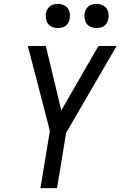

<svg xmlns="http://www.w3.org/2000/svg" viewBox="-20 -973 623 993"><path d="M189 0H275L322 -286L583 -735H489L297 -402L217 -735H124L238 -296ZM479 -828Q493 -828 506.5 -832.5Q520 -837 529 -849Q538 -861 540 -875Q544 -895 538.5 -914Q533 -933 516 -943Q499 -953 479 -953Q465 -953 451.5 -948Q438 -943 429 -931Q420 -919 418 -905Q415 -885 420.5 -866Q426 -847 442.5 -837.5Q459 -828 479 -828ZM279 -828Q293 -828 306.5 -832.5Q320 -837 329 -849Q338 -861 340 -875Q344 -895 338.5 -914Q333 -933 316 -943Q299 -953 279 -953Q265 -953 251.5 -948Q238 -943 229 -931Q220 -919 218 -905Q215 -885 220.5 -866Q226 -847 242.5 -837.5Q259 -828 279 -828Z"/></svg>

Font: Iosevka Sparkle
Style: Italic
Weight: 400
Italic angle: -9°
Designer: Belleve Invis
Foundry: Belleve Invis
Version: Version 4.5.0; ttfautohint (v1.8.3)